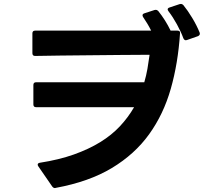

<svg xmlns="http://www.w3.org/2000/svg" viewBox="-20 -897 1040 978"><path d="M260 61Q252 61 246 53L175 -50Q172 -55 172 -58Q172 -66 183 -68Q280 -83 356 -110Q432 -137 490.5 -173Q549 -209 591 -254Q633 -299 663 -351H164Q150 -351 150 -365V-464Q150 -478 164 -478H715Q725 -512 731 -546.5Q737 -581 742 -618Q670 -618 591.5 -617Q513 -616 436 -615.5Q359 -615 287.5 -614Q216 -613 159 -612Q145 -612 145 -626V-727Q145 -741 159 -741H750Q741 -759 730.5 -776.5Q720 -794 709 -810Q706 -815 706 -819Q706 -826 715 -829L767 -846Q769 -847 774 -847Q780 -847 786 -841Q823 -795 849 -741H884Q899 -741 897 -727Q887 -575 850 -445Q813 -315 739.5 -213Q666 -111 549.5 -41Q433 29 264 60ZM926 -692Q919 -692 914 -702Q902 -735 881.5 -772.5Q861 -810 838 -840Q834 -846 834 -849Q834 -856 844 -859L895 -876Q897 -877 902 -877Q908 -877 914 -871Q936 -844 959 -806Q982 -768 997 -731Q998 -729 998 -725Q998 -718 989 -713L932 -693Z"/></svg>

Font: LINE Seed JP_TTF Bold
Style: Regular
Weight: 700
Designer: LINE & Fontrix & Fontworks
Version: Version 1.009